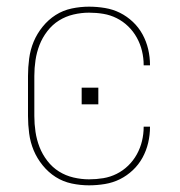

<svg xmlns="http://www.w3.org/2000/svg" viewBox="-20 -548 540 576"><path d="M247 8Q221 8 195 2.5Q169 -3 147 -17Q125 -31 108 -52Q91 -73 81 -97Q71 -121 67.5 -147.5Q64 -174 64 -200V-320Q64 -346 67.5 -372.5Q71 -399 81 -423Q91 -447 108 -468Q125 -489 147 -503Q169 -517 195 -522.5Q221 -528 247 -528Q271 -528 295 -524Q319 -520 340 -509.5Q361 -499 378.5 -482.5Q396 -466 407.5 -445Q419 -424 424.5 -400.5Q430 -377 430 -353Q430 -353 430 -352.5Q430 -352 430 -352H411Q411 -352 411 -352.5Q411 -353 411 -353Q411 -374 406 -395Q401 -416 390.5 -435Q380 -454 364.5 -469Q349 -484 330 -493.5Q311 -503 290 -506.5Q269 -510 247 -510Q224 -510 200.5 -504.5Q177 -499 157 -486.5Q137 -474 122 -454.5Q107 -435 98.5 -413Q90 -391 86.5 -367.5Q83 -344 83 -320V-200Q83 -176 86.5 -152.5Q90 -129 98.5 -107Q107 -85 122 -65.5Q137 -46 157 -33.5Q177 -21 200.5 -15.5Q224 -10 247 -10Q269 -10 290 -13.5Q311 -17 330 -26.5Q349 -36 364.5 -51Q380 -66 390.5 -85Q401 -104 406 -125Q411 -146 411 -167Q411 -167 411 -167.5Q411 -168 411 -168H430Q430 -168 430 -167.5Q430 -167 430 -167Q430 -143 424.5 -119.5Q419 -96 407.5 -75Q396 -54 378.5 -37.5Q361 -21 340 -10.5Q319 0 295 4Q271 8 247 8ZM225 -235V-285H275V-235Z"/></svg>

Font: Iosevka SS04 Thin
Style: Regular
Weight: 100
Monospace: yes
Designer: Belleve Invis
Foundry: Belleve Invis
Version: Version 19.0.0; ttfautohint (v1.8.4)